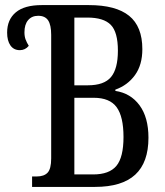

<svg xmlns="http://www.w3.org/2000/svg" viewBox="-20 -734 648 754"><path d="M106 -41H124Q153 -41 167 -56Q181 -71 181 -112V-597Q181 -636 169 -654Q157 -672 130 -672Q105 -672 90.5 -655Q76 -638 76 -607Q76 -591 80.5 -579Q85 -567 93 -554Q79 -537 58 -537Q34 -537 21 -555.5Q8 -574 8 -606Q8 -657 42 -685.5Q76 -714 144 -714H329Q435 -714 487 -672Q539 -630 539 -541Q539 -479 510 -439Q481 -399 433 -382V-377Q493 -368 528 -320.5Q563 -273 563 -193Q563 -96 511 -48Q459 0 353 0H106ZM325 -399Q389 -399 416 -431.5Q443 -464 443 -535Q443 -608 415 -636.5Q387 -665 323 -665H272V-399ZM346 -49Q409 -49 437 -82.5Q465 -116 465 -196Q465 -276 438 -313Q411 -350 348 -350H272V-49Z"/></svg>

Font: Noto Serif Cond
Style: Regular
Weight: 400
Width: 3
Designer: Monotype Design Team
Foundry: Monotype Imaging Inc.
Version: Version 1.001